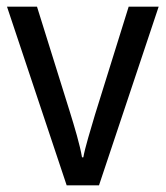

<svg xmlns="http://www.w3.org/2000/svg" viewBox="-20 -556 497 576"><path d="M180 0H277L456 -536H366L265 -212C252 -168 235 -113 230 -84H226C220 -121 203 -177 190 -219L91 -536H1Z"/></svg>

Font: Noto Sans Devanagari UI SemiCondensed
Style: Regular
Weight: 400
Width: 4
Designer: Jelle Bosma - Monotype Design Team
Foundry: Monotype Imaging Inc.
Version: Version 2.004